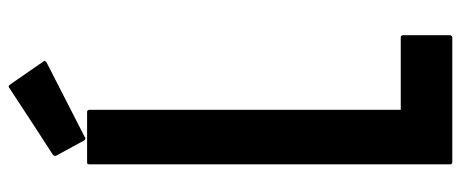

<svg xmlns="http://www.w3.org/2000/svg" viewBox="-328 -730 1057 440"><g transform="rotate(-90 200.0 -509.5)"><path d="M339.8 -114.3Q339.8 -78.1 339.8 -5.9Q339.8 -3.9 337.9 -2.9Q336.9 -1 335 -1Q239.3 -1 48.8 -1Q45.9 -1 44.9 -2.9Q43.9 -3.9 43.9 -5.9Q43.9 -109.4 43.9 -316.4Q43.9 -489.3 43.9 -833Q43.9 -835 44.9 -836.9Q45.9 -837.9 48.8 -837.9Q86.9 -837.9 164.1 -837.9Q166 -837.9 167 -836.9Q168.9 -835 168.9 -833Q168.9 -594.7 168.9 -119.1Q223.6 -119.1 335 -119.1Q336.9 -119.1 337.9 -118.2Q339.8 -116.2 339.8 -114.3ZM63.5 -909.2Q63.5 -910.2 63.5 -911.1Q63.5 -912.1 63.5 -913.1Q64.5 -915 65.4 -916Q117.2 -949.2 219.7 -1016.6Q220.7 -1017.6 221.7 -1017.6Q222.7 -1017.6 222.7 -1017.6Q225.6 -1016.6 226.6 -1014.6Q244.1 -989.3 279.3 -938.5Q280.3 -937.5 281.2 -936.5Q281.2 -935.5 281.2 -934.6Q281.2 -934.6 280.3 -934.6Q280.3 -933.6 279.3 -932.6Q278.3 -931.6 277.3 -930.7Q220.7 -901.4 105.5 -842.8Q105.5 -842.8 105.5 -841.8Q104.5 -841.8 103.5 -841.8Q102.5 -841.8 100.6 -842.8Q99.6 -843.8 98.6 -844.7Q86.9 -866.2 63.5 -909.2Z"/></g></svg>

Font: Typeface
Style: Regular
Weight: 400
Version: Version 1.0